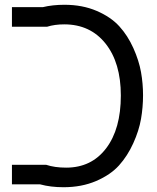

<svg xmlns="http://www.w3.org/2000/svg" viewBox="-20 -761 659 804"><path d="M579 -362Q579 -312 570.5 -263Q562 -214 538 -161Q514 -108 478.5 -68.5Q443 -29 382.5 -3Q322 23 246 23Q192 23 148 11H30V-71H173Q191 -65 212 -62Q233 -59 257 -59Q363 -59 424.5 -140Q486 -221 486 -361Q486 -498 422 -578.5Q358 -659 249 -659Q209 -659 177 -649H30V-731H159Q200 -741 250 -741Q325 -741 384.5 -715.5Q444 -690 479.5 -651Q515 -612 538.5 -559.5Q562 -507 570.5 -459Q579 -411 579 -362Z"/></svg>

Font: ColatingCofangSans
Style: Regular
Weight: 400
Foundry: GNU
Version: Version 412.227;June 27, 2022;FontCreator 11.0.0.2412 32-bit